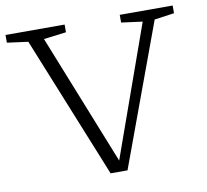

<svg xmlns="http://www.w3.org/2000/svg" viewBox="-79 -794 951 883"><g transform="rotate(-10 396.5 -352.0)"><path d="M100 -658 2 -671V-707H278V-671L173 -658L416.5 -47.5L634 -658L535.5 -671V-707H782.5V-671L690 -658L446.5 3.5H367.5Z"/></g></svg>

Font: Newsreader Caption Light
Style: Regular
Weight: 300
Designer: Hugues Gentile
Foundry: Production Type
Version: Version 1.001